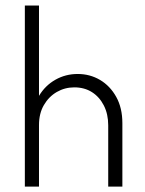

<svg xmlns="http://www.w3.org/2000/svg" viewBox="-20 -687 533 707"><path d="M71.5 0V-666.7H123.6V-334Q146.5 -372.2 184 -393.4Q221.5 -414.6 266 -414.6Q311.1 -414.6 348.3 -392.7Q385.4 -370.8 408 -330.2Q430.6 -289.6 430.6 -233.3V0H378.5V-225.7Q378.5 -266.7 362.5 -298.3Q346.5 -329.9 318.8 -347.6Q291 -365.3 253.5 -365.3Q218.8 -365.3 189.2 -348.3Q159.7 -331.2 141.7 -300.3Q123.6 -269.4 123.6 -226.4V0Z"/></svg>

Font: Afacad Flux Light
Style: Regular
Weight: 300
Designer: Kristian Moeller
Foundry: Dicotype
Version: Version 1.100